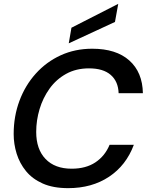

<svg xmlns="http://www.w3.org/2000/svg" viewBox="-20 -965 762 997"><path d="M334 12Q256 12 202 -12Q148 -36 115 -76.5Q82 -117 66.5 -167Q51 -217 51 -269Q51 -361 81 -441.5Q111 -522 166 -583Q221 -644 295.5 -678Q370 -712 459 -712Q583 -712 651.5 -651Q720 -590 722 -481H596Q594 -542 555 -576Q516 -610 442 -610Q375 -610 323.5 -581.5Q272 -553 237.5 -505Q203 -457 185.5 -398.5Q168 -340 168 -280Q168 -190 216.5 -139.5Q265 -89 352 -89Q426 -89 475.5 -122Q525 -155 549 -213H675Q635 -106 546 -47Q457 12 334 12ZM337 -740 351 -821 594 -945 577 -851Z"/></svg>

Font: Rethink Sans SemiBold
Style: Italic
Weight: 600
Italic angle: -10°
Designer: The Rethink Sans project authors (Hans Thiessen). DM Sans designed by Colophon Foundry.
Foundry: Rethink Communications LLC
Version: Version 1.001